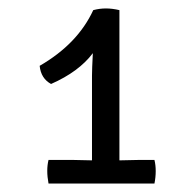

<svg xmlns="http://www.w3.org/2000/svg" viewBox="-20 -787 460 455"><path d="M152 -408 198 -407V-608Q198 -623 200 -661Q167 -617 101 -588Q77 -601 74 -631Q164 -683 201 -763Q216 -767 231 -767Q246 -767 263 -763V-407L310 -408H346Q349 -396 349 -381.5Q349 -367 346 -352H95Q92 -368 92 -382Q92 -396 95 -408Z"/></svg>

Font: Signika
Style: Light
Weight: 300
Designer: Anna Giedrys
Foundry: Anna Giedrys
Version: Version 1.001